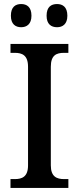

<svg xmlns="http://www.w3.org/2000/svg" viewBox="-20 -932 391 952"><path d="M263 -797C290 -797 314 -812 314 -854C314 -898 290 -912 263 -912C234 -912 211 -898 211 -854C211 -812 234 -797 263 -797ZM85 -797C112 -797 136 -812 136 -854C136 -898 112 -912 85 -912C57 -912 34 -898 34 -854C34 -812 57 -797 85 -797ZM32 0H319V-44H298C261 -44 232 -56 232 -112V-601C232 -659 260 -670 298 -670H319V-714H32V-670H53C89 -670 119 -659 119 -601V-112C119 -55 89 -44 53 -44H32Z"/></svg>

Font: Noto Serif Myanmar SemiCondensed Medium
Style: Regular
Weight: 500
Width: 4
Designer: Ben Mitchell and the Monotype Design Team
Foundry: Monotype Imaging Inc.
Version: Version 2.106